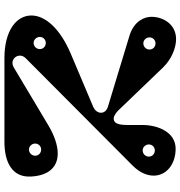

<svg xmlns="http://www.w3.org/2000/svg" viewBox="6 -806 816 868"><g transform="rotate(-90 414.0 -372.0)"><path d="M692 -193 366 -292C328 -303 330 -344 366 -359L605 -460C721 -509 778 -577 778 -638C778 -705 711 -760 585 -760H207C116 -760 44 -726 50 -638C55 -556 96 -519 154 -519C191 -519 236 -534 284 -563L542 -717C581 -741 615 -694 585 -664L100 -181C67 -148 54 -115 54 -85C54 -29 104 14 176 14C248 14 283 -62 283 -137V-205C283 -252 294 -266 312 -266C324 -266 340 -254 348 -246L542 -44C583 -1 636 16 671 16C739 16 772 -43 772 -95C772 -129 752 -172 692 -193ZM172 -594C156 -594 144 -606 144 -621C144 -636 156 -649 172 -649C187 -649 199 -636 199 -621C199 -606 187 -594 172 -594ZM654 -573C638 -573 626 -585 626 -600C626 -615 638 -628 654 -628C669 -628 681 -615 681 -600C681 -585 669 -573 654 -573ZM652 -77C636 -77 624 -89 624 -104C624 -119 636 -132 652 -132C667 -132 679 -119 679 -104C679 -89 667 -77 652 -77ZM168 -80C152 -80 140 -92 140 -107C140 -122 152 -135 168 -135C183 -135 195 -122 195 -107C195 -92 183 -80 168 -80Z"/></g></svg>

Font: Pilowlava Atome
Style: Regular
Weight: 500
Designer: Anton Moglia, Jérémy Landes, Maksym Kobuzan (Cyrillic), Velvetyne Type Foundry
Foundry: Anton Moglia, Jérémy Landes, Velvetyne Type Foundry
Version: Version 1.002;Glyphs 3.3 (3303)